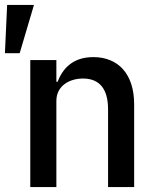

<svg xmlns="http://www.w3.org/2000/svg" viewBox="-20 -760 640 780"><path d="M103 0H209V-350C209 -412 263 -441 317 -441C384 -441 419 -399 419 -316V0H525V-336C525 -461 459 -528 359 -528C276 -528 235 -482 214 -428H209V-516H103ZM0 -544H60L118 -740H9Z"/></svg>

Font: IBM Plex Mono Medm
Style: Regular
Weight: 500
Monospace: yes
Designer: Mike Abbink, Paul van der Laan, Pieter van Rosmalen
Foundry: Bold Monday
Version: Version 2.004